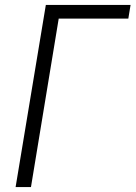

<svg xmlns="http://www.w3.org/2000/svg" viewBox="-20 -755 547 775"><path d="M43 0 165 -735H507L498 -680H217L105 0Z"/></svg>

Font: Iosevka SS04 Light Oblique
Style: Regular
Weight: 300
Italic angle: -9°
Monospace: yes
Designer: Belleve Invis
Foundry: Belleve Invis
Version: Version 19.0.0; ttfautohint (v1.8.4)